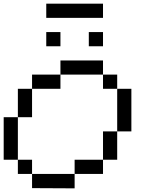

<svg xmlns="http://www.w3.org/2000/svg" viewBox="-20 -1020 809 1041"><path d="M230.8 -769.2V-846.2H307.7V-769.2ZM461.5 -769.2V-846.2H538.5V-769.2ZM153.8 0V-76.9H384.6V1.2ZM76.9 -76.9V-153.8H153.8V-76.9ZM384.6 -76.9V-153.8H538.5V-76.9ZM538.5 -153.8V-307.7H615.4V-153.8ZM0 -153.8V-384.6H76.9V-153.8ZM76.9 -384.6V-538.5H153.8V-384.6ZM615.4 -307.7V-538.5H692.3V-307.7ZM153.8 -538.5V-615.4H307.7V-538.5ZM538.5 -538.5V-615.4H615.4V-538.5ZM307.7 -615.4V-692.3H538.5V-615.4ZM230.8 -923.1V-1000H538.5V-923.1Z"/></svg>

Font: Mintsoda - Lime Green 13x16
Style: Regular
Weight: 400
Designer: Mintsoda-15
Version: Version 1.0